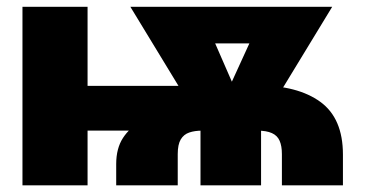

<svg xmlns="http://www.w3.org/2000/svg" viewBox="-20 -556 1102 576"><path d="M328.6 0V-64Q328.6 -110.8 348.9 -142.1Q369.1 -173.3 404.3 -192.4Q439.5 -211.4 483.6 -221.2Q527.8 -231 576.2 -234.1Q624.5 -237.3 671.4 -237.3L752 -299.8Q873 -299.8 940.9 -250.5Q1008.8 -201.2 1008.8 -92.3V0H825.7V-93.8Q825.7 -118.2 818.8 -133.8Q812 -149.4 795.7 -156.7Q779.3 -164.1 752 -164.1H586.9Q564 -164.1 547.6 -158.4Q531.2 -152.8 522.2 -137.7Q513.2 -122.6 513.2 -93.8V0ZM47.4 0V-535.6H242.7V0ZM118.7 -164.1V-298.3H589.8V-164.1ZM581.5 0V-221.7H763.2V0ZM594.2 -168.9 371.1 -535.6H577.6L705.6 -242.2L688 -168.9ZM659.7 -168.9 645.5 -245.1 778.3 -535.6H976.6L753.4 -168.9ZM480.5 -425.8V-535.6H883.8V-425.8Z"/></svg>

Font: Inter 20pt Black
Style: Regular
Weight: 900
Version: Version 4.001;git-66647c0bb